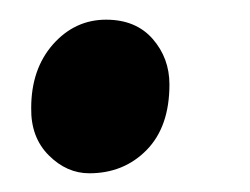

<svg xmlns="http://www.w3.org/2000/svg" viewBox="-20 -170 260 200"><path d="M12.5 -57.5Q12.5 -98 35.2 -123.8Q58 -149.5 90.5 -149.5Q121.5 -149.5 139 -129.5Q156.5 -109.5 156.5 -82Q156.5 -38 132.8 -13.8Q109 10.5 73 10.5Q49.5 10.5 30.8 -8.2Q12 -27 12.5 -57.5Z"/></svg>

Font: Merriweather 120pt Black
Style: Italic
Weight: 900
Italic angle: -7.8°
Version: Version 2.101